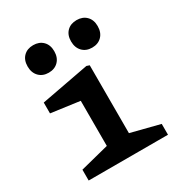

<svg xmlns="http://www.w3.org/2000/svg" viewBox="-184 -923 989 1052"><g transform="rotate(-30 310.0 -397.0)"><path d="M71.4 -68.5 284.9 -122.8 252.3 -66.7V-435L284.3 -395.5L71.8 -424.5V-493L374.3 -549.9L392.2 -543.9V-66.7L359.7 -122.8L573.2 -68.5V0H71.4ZM94 -708.4Q94 -748.1 117 -771.3Q140 -794.5 178.1 -794.5Q216.1 -794.5 239.3 -771.3Q262.5 -748.1 262.5 -708.4Q262.5 -668.3 239.3 -644.5Q216.1 -620.7 178.1 -620.7Q140.4 -620.7 117.2 -644.5Q94 -668.3 94 -708.4ZM368.8 -708.4Q368.8 -748.1 391.8 -771.3Q414.8 -794.5 452.9 -794.5Q490.9 -794.5 514.1 -771.3Q537.3 -748.1 537.3 -708.4Q537.3 -668.3 514.1 -644.5Q490.9 -620.7 452.9 -620.7Q415.2 -620.7 392 -644.5Q368.8 -668.3 368.8 -708.4Z"/></g></svg>

Font: Monaspace Xenon Var
Style: Regular
Weight: 400
Designer: Riley Cran and the Lettermatic Team
Version: Version 1.000 (Monaspace Xenon Var)